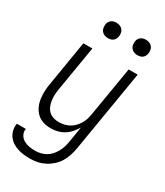

<svg xmlns="http://www.w3.org/2000/svg" viewBox="-238 -813 967 1127"><g transform="rotate(30 246.0 -249.5)"><path d="M162 223Q140 223 118.5 220.5Q97 218 77 211.5Q57 205 40 193.5Q23 182 11 165Q-1 148 -5.5 127Q-10 106 -6 84H55Q51 105 60.5 123Q70 141 87.5 151Q105 161 125 164.5Q145 168 166 168Q184 168 202.5 163.5Q221 159 237.5 149.5Q254 140 267 125.5Q280 111 289.5 94Q299 77 304.5 59Q310 41 313 24L331 -85Q319 -65 303 -46.5Q287 -28 266.5 -15.5Q246 -3 223.5 2.5Q201 8 179 8Q152 8 127.5 0.5Q103 -7 85 -24Q67 -41 56.5 -64Q46 -87 42.5 -112.5Q39 -138 40 -164.5Q41 -191 46 -218L96 -520H157L105 -209Q102 -189 101.5 -170Q101 -151 104 -133Q107 -115 114 -98.5Q121 -82 134 -70Q147 -58 164.5 -52.5Q182 -47 202 -47Q219 -47 237 -51Q255 -55 271.5 -64Q288 -73 301 -86.5Q314 -100 324 -116.5Q334 -133 339 -150Q344 -167 347 -185L403 -520H464L372 33Q368 57 360 82Q352 107 338.5 129.5Q325 152 304.5 170.5Q284 189 260.5 201Q237 213 212 218Q187 223 162 223ZM405 -618Q392 -618 381 -622.5Q370 -627 362.5 -636Q355 -645 353 -657.5Q351 -670 353 -683Q354 -691 359 -699.5Q364 -708 371.5 -713Q379 -718 387.5 -720Q396 -722 404 -722Q417 -722 428.5 -717.5Q440 -713 447 -704Q454 -695 456.5 -682.5Q459 -670 456 -657Q455 -649 450 -640.5Q445 -632 438 -627Q431 -622 422 -620Q413 -618 405 -618ZM205 -618Q192 -618 181 -622.5Q170 -627 162.5 -636Q155 -645 153 -657.5Q151 -670 153 -683Q154 -691 159 -699.5Q164 -708 171.5 -713Q179 -718 187.5 -720Q196 -722 204 -722Q217 -722 228.5 -717.5Q240 -713 247 -704Q254 -695 256.5 -682.5Q259 -670 256 -657Q255 -649 250 -640.5Q245 -632 238 -627Q231 -622 222 -620Q213 -618 205 -618Z"/></g></svg>

Font: Iosevka Term Curly Light
Style: Italic
Weight: 300
Italic angle: -9°
Designer: Belleve Invis
Foundry: Belleve Invis
Version: Version 32.3.0